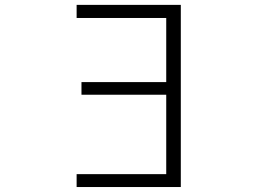

<svg xmlns="http://www.w3.org/2000/svg" viewBox="-20 -751 1040 772"><path d="M648.4 -678.7H288.1V-731.4H707V1H288.1V-50.8H648.4V-370.1H307.6V-420.9H648.4Z"/></svg>

Font: GenEi Gothic M Light
Style: Regular
Weight: 300
Designer: o_tamon (Modified); [Source Han Sans]
Ryoko NISHIZUKA  (kana & ideographs); Paul D. Hunt (Latin, Greek & Cyrillic); Wenl
Version: Version 1.1a;Original Version 1.004